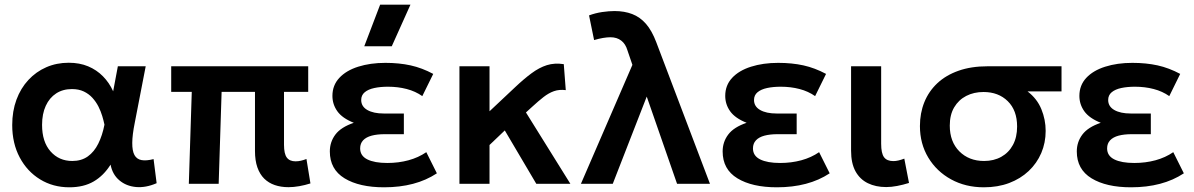

<svg xmlns="http://www.w3.org/2000/svg" viewBox="-20 -782 5080 817"><path d="M275 15Q205.5 15 150.5 -18.8Q95.5 -52.5 63.8 -112.2Q32 -172 32 -250Q32 -309 50 -357.8Q68 -406.5 100.8 -441.8Q133.5 -477 177.2 -496Q221 -515 272.5 -515Q318.5 -515 355 -499.8Q391.5 -484.5 418.2 -457.2Q445 -430 461.5 -393.5L481.5 -500H600L553.5 -260Q543 -208 542.8 -174Q542.5 -140 552.2 -122.2Q562 -104.5 582.2 -100.8Q602.5 -97 633.5 -105L646.5 -2.5Q600.5 17.5 558.8 13.8Q517 10 487.8 -14.8Q458.5 -39.5 450.5 -81.5Q421 -34.5 378.5 -9.8Q336 15 275 15ZM287.5 -97Q326.5 -97 353.8 -116.5Q381 -136 398.2 -170.8Q415.5 -205.5 424.5 -251.5Q421 -268.5 415 -288.5Q409 -308.5 398.8 -328.8Q388.5 -349 373.2 -365.8Q358 -382.5 336.5 -392.8Q315 -403 286 -403Q247.5 -403 219 -384.5Q190.5 -366 174.8 -331.8Q159 -297.5 159 -250.5Q159 -178.5 195 -137.8Q231 -97 287.5 -97Z M1207.5 14.5Q1175.5 14.5 1149.2 5.5Q1123 -3.5 1104.2 -22Q1085.5 -40.5 1075.2 -69.8Q1065 -99 1065 -139.5V-391H923L910.5 0H783.5L796 -391H708.5V-500H1291.5V-391H1188.5V-166Q1188.5 -127.5 1200.5 -111.5Q1212.5 -95.5 1237.5 -95.5Q1249 -95.5 1260.8 -98.2Q1272.5 -101 1284 -105.5L1301 -1.5Q1277.5 6 1253.5 10.2Q1229.5 14.5 1207.5 14.5Z M1614.5 15Q1509 15 1446.2 -23.2Q1383.5 -61.5 1383.5 -137.5Q1383.5 -178 1407.2 -209.5Q1431 -241 1485.5 -259.5Q1436.5 -279 1415.5 -308.5Q1394.5 -338 1394.5 -374Q1394.5 -419 1423.8 -450.5Q1453 -482 1504.2 -498.2Q1555.5 -514.5 1620 -514.5Q1678.5 -514.5 1727.2 -503.8Q1776 -493 1823.5 -467.5L1777 -373Q1748 -393.5 1710.8 -403.2Q1673.5 -413 1631 -413Q1598.5 -413 1572.8 -407.5Q1547 -402 1532 -389.5Q1517 -377 1517 -356.5Q1517 -329 1543 -314Q1569 -299 1613 -299H1698.5V-211H1617Q1585 -211 1561.5 -204.8Q1538 -198.5 1525.2 -185Q1512.5 -171.5 1512.5 -150.5Q1512.5 -119 1543 -103.8Q1573.5 -88.5 1628 -88.5Q1676 -88.5 1718.2 -100Q1760.5 -111.5 1794 -134.5L1839 -44.5Q1793.5 -14.5 1737.5 0.2Q1681.5 15 1614.5 15ZM1530 -585 1597.5 -762H1726.5L1647 -585Z M1935 0V-500H2063V-308.5L2171 -410Q2209 -446 2241.8 -470.2Q2274.5 -494.5 2307.2 -504.8Q2340 -515 2379 -509L2387.5 -398.5Q2359.5 -402 2337 -394Q2314.5 -386 2292.8 -369Q2271 -352 2245.5 -328.5L2218 -303.5L2407 0H2262L2128 -227L2063 -165V0Z M2452 0 2671 -506 2650 -567.5Q2642 -595 2623.5 -609.2Q2605 -623.5 2577.5 -623.5Q2563.5 -623.5 2545.8 -620.5Q2528 -617.5 2508 -611.5L2486.5 -716.5Q2513.5 -726.5 2542.5 -730.8Q2571.5 -735 2595 -735Q2637 -735 2670.2 -722.2Q2703.5 -709.5 2728.8 -680.5Q2754 -651.5 2772.5 -602.5L3001 0H2861L2732 -371L2587.5 0Z M3286 15Q3180.5 15 3117.8 -23.2Q3055 -61.5 3055 -137.5Q3055 -178 3078.8 -209.5Q3102.5 -241 3157 -259.5Q3108 -279 3087 -308.5Q3066 -338 3066 -374Q3066 -419 3095.2 -450.5Q3124.5 -482 3175.8 -498.2Q3227 -514.5 3291.5 -514.5Q3350 -514.5 3398.8 -503.8Q3447.5 -493 3495 -467.5L3448.5 -373Q3419.5 -393.5 3382.2 -403.2Q3345 -413 3302.5 -413Q3270 -413 3244.2 -407.5Q3218.5 -402 3203.5 -389.5Q3188.5 -377 3188.5 -356.5Q3188.5 -329 3214.5 -314Q3240.5 -299 3284.5 -299H3370V-211H3288.5Q3256.5 -211 3233 -204.8Q3209.5 -198.5 3196.8 -185Q3184 -171.5 3184 -150.5Q3184 -119 3214.5 -103.8Q3245 -88.5 3299.5 -88.5Q3347.5 -88.5 3389.8 -100Q3432 -111.5 3465.5 -134.5L3510.5 -44.5Q3465 -14.5 3409 0.2Q3353 15 3286 15Z M3751 14Q3706.5 14 3672.8 -2.5Q3639 -19 3620.2 -53.2Q3601.5 -87.5 3601.5 -141V-500H3729.5V-170.5Q3729.5 -129.5 3741.8 -113Q3754 -96.5 3781.5 -96.5Q3791.5 -96.5 3803.2 -99.2Q3815 -102 3828 -107L3848 -3.5Q3822.5 4.5 3797.8 9.2Q3773 14 3751 14Z M4166.5 15Q4088.5 15 4027 -18.8Q3965.5 -52.5 3930 -111.5Q3894.5 -170.5 3894.5 -245.5Q3894.5 -300.5 3913.2 -347Q3932 -393.5 3968.5 -427.8Q4005 -462 4058.8 -481Q4112.5 -500 4183 -500H4497V-393H4352.5Q4393 -362 4411.2 -317.5Q4429.5 -273 4429.5 -225Q4429.5 -174.5 4410.8 -130.8Q4392 -87 4357.2 -54.2Q4322.5 -21.5 4274.2 -3.2Q4226 15 4166.5 15ZM4167.5 -97Q4209 -97 4240.8 -114.8Q4272.5 -132.5 4290.2 -165.2Q4308 -198 4308 -243.5Q4308 -312.5 4268.2 -351.5Q4228.5 -390.5 4165 -390.5Q4124 -390.5 4091.5 -373.8Q4059 -357 4040.2 -325.2Q4021.5 -293.5 4021.5 -247.5Q4021.5 -179 4062.2 -138Q4103 -97 4167.5 -97Z M4793 15Q4687.5 15 4624.8 -23.2Q4562 -61.5 4562 -137.5Q4562 -178 4585.8 -209.5Q4609.5 -241 4664 -259.5Q4615 -279 4594 -308.5Q4573 -338 4573 -374Q4573 -419 4602.2 -450.5Q4631.5 -482 4682.8 -498.2Q4734 -514.5 4798.5 -514.5Q4857 -514.5 4905.8 -503.8Q4954.5 -493 5002 -467.5L4955.5 -373Q4926.5 -393.5 4889.2 -403.2Q4852 -413 4809.5 -413Q4777 -413 4751.2 -407.5Q4725.5 -402 4710.5 -389.5Q4695.5 -377 4695.5 -356.5Q4695.5 -329 4721.5 -314Q4747.5 -299 4791.5 -299H4877V-211H4795.5Q4763.5 -211 4740 -204.8Q4716.5 -198.5 4703.8 -185Q4691 -171.5 4691 -150.5Q4691 -119 4721.5 -103.8Q4752 -88.5 4806.5 -88.5Q4854.5 -88.5 4896.8 -100Q4939 -111.5 4972.5 -134.5L5017.5 -44.5Q4972 -14.5 4916 0.2Q4860 15 4793 15Z"/></svg>

Font: Geologica Medium
Style: Regular
Weight: 500
Designer: Sindre Bremnes, Frode Helland
Foundry: Monokrom Skriftforlag AS
Version: Version 1.010;gftools[0.9.28]